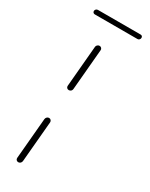

<svg xmlns="http://www.w3.org/2000/svg" viewBox="-171 -666 549 703"><g transform="rotate(30 104.0 -314.5)"><path d="M7.8 -618.5Q7.8 -623 11.1 -626.1Q14.4 -629.3 18.9 -629.3H199.3Q203.3 -629.3 205.7 -626.9Q208.1 -624.4 208.1 -620.4Q208.1 -615.9 205 -612.6Q201.9 -609.3 197.4 -609.3H17Q13 -609.3 10.4 -611.9Q7.8 -614.4 7.8 -618.5ZM44.8 -0.4Q39.6 -0.4 36.5 -3.9Q33.3 -7.4 33.7 -12.2L48.9 -185.2Q49.6 -190.4 53.3 -193.9Q57 -197.4 61.9 -197.4Q67 -197.4 70.2 -193.7Q73.3 -190 73 -185.2L57.8 -12.2Q57 -7 53.3 -3.7Q49.6 -0.4 44.8 -0.4ZM73 -321.5Q68.1 -321.5 64.8 -324.8Q61.5 -328.1 61.9 -333.3L77 -506.7Q77.4 -511.5 81.3 -515Q85.2 -518.5 90 -518.5Q94.8 -518.5 98.1 -515Q101.5 -511.5 101.1 -506.7L85.9 -333.3Q85.6 -328.5 81.9 -325Q78.1 -321.5 73 -321.5Z"/></g></svg>

Font: 26F Galaxy Sans Thin
Style: Italic
Weight: 100
Italic angle: -4.99998°
Designer: C₂₉H₂₅N₃O₅
Version: Version 1.200